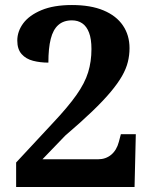

<svg xmlns="http://www.w3.org/2000/svg" viewBox="-20 -744 605 764"><path d="M44.2 0V-97.4L189.7 -253.8Q250.3 -318.1 283.9 -365.7Q317.5 -413.2 330.7 -456.2Q343.9 -499.3 343.9 -548.7Q343.9 -589.1 334.3 -614.1Q324.8 -639.1 307.5 -651Q290.2 -663 266.3 -663Q232.9 -663 212.1 -644.6Q191.2 -626.2 181.9 -589.2Q172.5 -552.2 172.5 -494.8Q139.8 -494.8 111.6 -502.1Q83.4 -509.3 66.1 -528.7Q48.8 -548.2 48.8 -582.5Q48.8 -619.1 72.5 -651.2Q96.3 -683.2 144.9 -703.6Q193.6 -724 266.3 -724Q340.9 -724 391.9 -702.6Q442.9 -681.3 469.1 -642.6Q495.4 -603.9 495.4 -552.4Q495.4 -524.4 488.7 -497.4Q482.1 -470.4 465.5 -441.3Q448.9 -412.3 420.2 -378Q391.5 -343.7 347.2 -301.1Q302.9 -258.5 239.6 -204.4L148.9 -110.2H370.1Q400.6 -110.2 422.4 -128.2Q444.2 -146.3 452.9 -179.4L461 -210.1H520.4L515.4 0Z"/></svg>

Font: Noto Serif Lao
Style: Regular
Weight: 400
Designer: Monotype Design Team
Foundry: Monotype Imaging Inc.
Version: Version 2.003